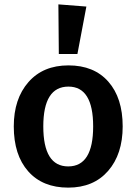

<svg xmlns="http://www.w3.org/2000/svg" viewBox="-20 -843 624 878"><path d="M247 -823 375 -813 334 -596H249ZM293 -544Q410 -544 475.5 -469.5Q541 -395 541 -265Q541 -138 474.5 -61.5Q408 15 292 15Q175 15 109 -59.5Q43 -134 43 -265Q43 -391 110 -467.5Q177 -544 293 -544ZM293 -447Q178 -447 178 -265Q178 -82 292 -82Q406 -82 406 -265Q406 -447 293 -447Z"/></svg>

Font: FiraGO Medium
Style: Regular
Weight: 500
Designer: bBox Type
Foundry: bBox Type GmbH
Version: Version 1.001;PS 001.001;hotconv 1.0.88;makeotf.lib2.5.64775